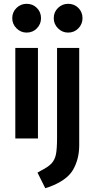

<svg xmlns="http://www.w3.org/2000/svg" viewBox="-20 -734 500 1018"><path d="M45 -637.5Q45 -670 67.5 -691.9Q90 -713.8 121.2 -713.8Q153.8 -713.8 175.6 -691.9Q197.5 -670 197.5 -637.5Q197.5 -606.2 175.6 -583.8Q153.8 -561.2 121.2 -561.2Q90 -561.2 67.5 -583.8Q45 -606.2 45 -637.5ZM265 -637.5Q265 -670 287.5 -691.9Q310 -713.8 341.2 -713.8Q373.8 -713.8 395.6 -691.9Q417.5 -670 417.5 -637.5Q417.5 -606.2 395.6 -583.8Q373.8 -561.2 341.2 -561.2Q310 -561.2 287.5 -583.8Q265 -606.2 265 -637.5ZM61.2 0H181.2V-480H61.2ZM282.5 -3.8Q282.5 53.8 276.9 83.1Q271.2 112.5 253.8 131.9Q236.2 151.2 196.2 171.2L178.8 181.2L220 263.8L236.2 258.8Q333.8 223.8 366.9 166.9Q400 110 400 36.2V-480H282.5Z"/></svg>

Font: Cambay
Style: Bold
Weight: 700
Designer: Pooja Saxena
Foundry: Pooja Saxena
Version: Version 1.096;PS 001.096;hotconv 1.0.70;makeotf.lib2.5.58329